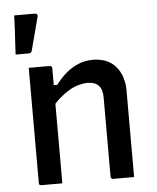

<svg xmlns="http://www.w3.org/2000/svg" viewBox="-54 -822 709 869"><g transform="rotate(-5 300.0 -388.0)"><path d="M520 0Q495 0 473 0Q451 0 425 0Q422 0 419.5 -1.5Q417 -3 415.5 -5Q414 -7 414 -11Q414 -71 414 -131.5Q414 -192 414 -252Q414 -312 414 -372Q414 -408 397 -425.5Q380 -443 347 -443Q328 -443 306.5 -437Q285 -431 263.5 -418.5Q242 -406 220.5 -387.5Q199 -369 178 -343V-446H210Q232 -476 258 -498Q284 -520 314.5 -532.5Q345 -545 380 -545Q413 -545 439 -534.5Q465 -524 483 -503.5Q501 -483 510.5 -455Q520 -427 520 -394Q520 -346 520 -297Q520 -248 520 -199.5Q520 -151 520 -102Q520 -76 520 -50.5Q520 -25 520 0ZM194 0Q177 0 162 0Q147 0 131 0Q115 0 99 0Q96 0 94 -0.5Q92 -1 90.5 -2.5Q89 -4 88.5 -6Q88 -8 88 -11Q88 -64 88 -117.5Q88 -171 88 -223.5Q88 -276 88 -329Q88 -382 88 -435Q88 -466 88 -491.5Q88 -517 88 -534Q106 -534 122 -534Q138 -534 153 -534Q168 -534 183 -534Q187 -534 189 -532.5Q191 -531 192.5 -529Q194 -527 194 -523Q194 -436 194 -349Q194 -262 194 -174.5Q194 -87 194 0ZM136 -776Q144 -776 147 -771.5Q150 -767 148 -761Q140 -728 134 -707.5Q128 -687 123 -666Q118 -645 108 -609Q107 -605 103.5 -602Q100 -599 92 -599Q77 -599 65 -599Q53 -599 34 -599Q36 -636 37.5 -662.5Q39 -689 40.5 -715Q42 -741 43 -776Q67 -776 88.5 -776Q110 -776 136 -776Z"/></g></svg>

Font: Recursive Monospace Medium
Style: Regular
Weight: 500
Version: Version 1.047